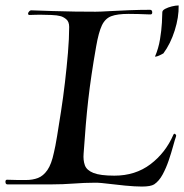

<svg xmlns="http://www.w3.org/2000/svg" viewBox="-45 -677 676 705"><path d="M476 8Q451 8 414.5 4.5Q378 1 328 -5Q321 -6 313.5 -6Q306 -6 298 -6Q266 -6 225.5 -3Q185 0 147 0H-18Q-25 0 -25 -10Q-25 -18 -17 -17Q6 -16 21.5 -16Q37 -16 50 -16Q75 -16 94.5 -23.5Q114 -31 129 -52.5Q144 -74 153 -117Q158 -137 164.5 -176.5Q171 -216 179 -267.5Q187 -319 193.5 -374.5Q200 -430 204.5 -483Q209 -536 209 -578Q209 -598 197.5 -607Q186 -616 176 -618Q166 -621 143.5 -622Q121 -623 101 -623Q88 -623 78.5 -622.5Q69 -622 64 -622Q58 -622 58 -627Q58 -631 62.5 -635.5Q67 -640 72 -639Q105 -638 147 -636.5Q189 -635 231 -634.5Q273 -634 306 -634Q322 -634 355.5 -636Q389 -638 429.5 -639.5Q470 -641 505 -641H506Q514 -641 514 -631Q514 -623 505 -624Q482 -625 463 -625.5Q444 -626 427 -626Q386 -626 363.5 -617.5Q341 -609 329 -583.5Q317 -558 308 -506Q298 -449 291 -401.5Q284 -354 279 -310Q274 -266 270 -218.5Q266 -171 262 -113Q260 -89 266.5 -70.5Q273 -52 298 -42Q323 -32 375 -32Q452 -32 507.5 -74Q563 -116 592 -183Q594 -186 595 -186Q598 -186 600.5 -182.5Q603 -179 601 -175Q597 -164 590.5 -140Q584 -116 574.5 -88Q565 -60 552 -36Q539 -12 521 0Q508 8 476 8ZM524 -469Q537 -499 542.5 -532.5Q548 -566 549.5 -593.5Q551 -621 551 -632Q551 -639 561.5 -644.5Q572 -650 586 -653.5Q600 -657 611 -657Q612 -614 596.5 -565Q581 -516 555 -481Q555 -481 543.5 -475Q532 -469 524 -469Z"/></svg>

Font: Tapestry
Style: Regular
Weight: 400
Designer: Robert E. Leuschke
Foundry: Robert E. Leuschke
Version: Version 1.010; ttfautohint (v1.8.4.7-5d5b)